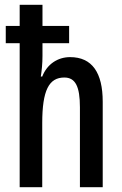

<svg xmlns="http://www.w3.org/2000/svg" viewBox="-20 -873 509 800"><path d="M157 -853H62V-765H4V-693H62V-93H156V-360C156 -497 184 -550 248 -550C294 -550 313 -513 313 -426V-93H408V-449C408 -570 364 -635 272 -635C221 -635 176 -606 156 -554H150C154 -579 157 -609 157 -640V-693H268V-765H157Z"/></svg>

Font: Noto Sans Kannada UI ExtraCondensed Medium
Style: Regular
Weight: 500
Width: 2
Designer: Jelle Bosma - Monotype Design Team
Foundry: Monotype Imaging Inc.
Version: Version 2.005